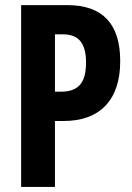

<svg xmlns="http://www.w3.org/2000/svg" viewBox="-20 -734 519 754"><path d="M452.1 -494.1Q452.1 -380.4 394.8 -319.6Q337.4 -258.8 229 -258.8H195.8V0H63V-713.9H244.1Q452.1 -713.9 452.1 -494.1ZM195.8 -374H221.2Q270 -374 293.9 -400.9Q317.9 -427.7 317.9 -488.8Q317.9 -544.9 295.9 -572Q273.9 -599.1 228 -599.1H195.8Z"/></svg>

Font: TypoPRO Open Sans Condensed
Style: Bold
Weight: 700
Width: 3
Foundry: Ascender Corporation
Version: Version 1.11